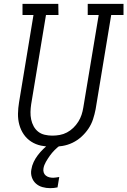

<svg xmlns="http://www.w3.org/2000/svg" viewBox="-20 -755 662 998"><path d="M252 8Q222 8 193.5 2Q165 -4 142 -19Q119 -34 103.5 -56.5Q88 -79 80.5 -106.5Q73 -134 73.5 -163.5Q74 -193 79 -223L154 -677H97V-735H283L284 -677H219L142 -213Q139 -193 138.5 -173Q138 -153 142 -134Q146 -115 155 -98.5Q164 -82 178.5 -70.5Q193 -59 212.5 -54.5Q232 -50 252 -50Q271 -50 290.5 -53.5Q310 -57 328 -66.5Q346 -76 361 -90.5Q376 -105 387 -122.5Q398 -140 404 -158.5Q410 -177 413 -196L493 -677H436V-735H622V-677H558L477 -187Q472 -161 463.5 -135Q455 -109 439.5 -86Q424 -63 403 -44Q382 -25 357 -13Q332 -1 305 3.5Q278 8 252 8ZM241 223Q220 223 200.5 217.5Q181 212 166.5 199Q152 186 145.5 166.5Q139 147 143 126Q146 106 155 87Q164 68 177 51Q190 34 205.5 19Q221 4 238 -8H294L293 0Q278 11 264 25Q250 39 239 54.5Q228 70 218.5 86.5Q209 103 206 120Q204 131 207 141Q210 151 218 157.5Q226 164 236 166.5Q246 169 257 169Q264 169 272 167.5Q280 166 288 165L279 219Q269 221 260 222Q251 223 241 223Z"/></svg>

Font: Iosevka HT Light Extended
Style: Italic
Weight: 300
Width: 7
Italic angle: -9°
Monospace: yes
Designer: Belleve Invis
Foundry: Belleve Invis
Version: Version 32.3.0; ttfautohint (v1.8.4)